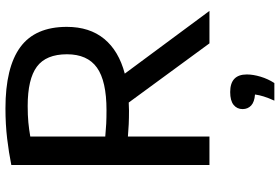

<svg xmlns="http://www.w3.org/2000/svg" viewBox="-181 -607 1026 704"><g transform="rotate(-90 332.0 -255.0)"><path d="M79 0V-726.5Q123.5 -735.5 175.8 -741.8Q228 -748 286.5 -748Q437 -748 511.2 -693.5Q585.5 -639 585.5 -523Q585.5 -439.5 541.5 -386Q497.5 -332.5 414 -310.5L644 0H525L308 -296Q294 -295 278.5 -295Q250.5 -295 228.5 -296Q206.5 -297 183.5 -299V0ZM280 -377.5Q387 -377.5 436 -412.5Q485 -447.5 485 -522.5Q485 -599 439.5 -632.8Q394 -666.5 295.5 -666.5Q261 -666.5 235 -664Q209 -661.5 183.5 -657V-382Q210 -379.5 230.8 -378.5Q251.5 -377.5 280 -377.5ZM315 238Q325 216 330.2 199.2Q335.5 182.5 337.5 167Q310 165 297 152.8Q284 140.5 284 121.5Q284 101 299.5 88.5Q315 76 346.5 76Q411 76 411 137Q411 160 402.8 187.5Q394.5 215 379.5 238Z"/></g></svg>

Font: Encode Sans Md
Style: Regular
Weight: 500
Designer: Multiple Designers
Foundry: Impallari Type
Version: Version 3.002; ttfautohint (v1.8.3) -l 8 -r 50 -G 200 -x 14 